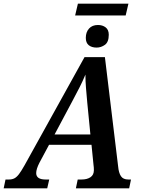

<svg xmlns="http://www.w3.org/2000/svg" viewBox="-67 -1025 773 1045"><path d="M342 -941 357 -1005H632L617 -941ZM459 -766Q432 -766 416 -779Q400 -792 400 -819Q400 -850 417.5 -869.5Q435 -889 466 -889Q491 -889 508 -876Q525 -863 525 -836Q525 -796 504 -781Q483 -766 459 -766ZM-47 0 -37 -48H-18Q-1 -48 11.5 -54.5Q24 -61 36.5 -77.5Q49 -94 67 -126L393 -714H504L576 -119Q579 -85 591 -66.5Q603 -48 631 -48H646L636 0H346L356 -48H377Q407 -48 425.5 -60.5Q444 -73 444 -99Q444 -106 443.5 -113.5Q443 -121 442 -127L431 -237H200L148 -140Q130 -105 130 -83Q130 -48 181 -48H201L190 0ZM327 -475 230 -293H425L408 -466Q404 -510 401 -546.5Q398 -583 398 -619Q383 -583 367.5 -552.5Q352 -522 327 -475Z"/></svg>

Font: Noto Serif SemiCondensed SemiBold
Style: Italic
Weight: 600
Width: 4
Italic angle: -12°
Designer: Monotype Design Team
Foundry: Monotype Imaging Inc.
Version: Version 2.014; ttfautohint (v1.8.4.7-5d5b)